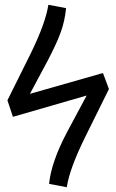

<svg xmlns="http://www.w3.org/2000/svg" viewBox="-20 -771 486 802"><path d="M410 -466 435 -399 333 -193Q270 -64 259 11L185 -3Q194 -94 260 -219L342 -372L34 -283L11 -352L108 -547Q171 -676 182 -751L256 -737Q251 -685 234.5 -638.5Q218 -592 181 -521L105 -379Z"/></svg>

Font: FiraGO Book
Style: Regular
Weight: 350
Designer: bBox Type
Foundry: bBox Type GmbH
Version: Version 1.001;PS 001.001;hotconv 1.0.88;makeotf.lib2.5.64775